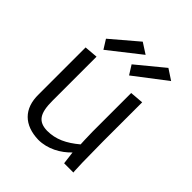

<svg xmlns="http://www.w3.org/2000/svg" viewBox="-225 -966 1117 1117"><g transform="rotate(45 333.0 -407.5)"><path d="M90.8 -179.7C88.4 -58.6 158.7 6.8 275.9 9.8C352.5 9.8 421.9 -29.3 469.2 -79.1L479 0H555.2C555.2 0 546.9 -18.1 549.3 -571.8L465.8 -564.9V-247.6C465.8 -207 469.2 -145.5 469.2 -145.5C404.8 -91.8 347.2 -63.5 274.9 -63.5C200.2 -65.4 173.8 -106.4 173.8 -209V-571.8L90.8 -564.9ZM173.8 -628.4 368.2 -781.2 302.2 -823.7 138.7 -684.6ZM384.8 -628.4 581.1 -778.3 515.6 -821.3 349.6 -684.6Z"/></g></svg>

Font: Duru Sans
Style: Regular
Weight: 400
Designer: Onur Yazıcıgil
Foundry: Onur Yazıcıgil
Version: Version 1.002